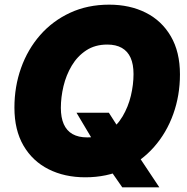

<svg xmlns="http://www.w3.org/2000/svg" viewBox="-20 -758 811 832"><path d="M311.5 -269.5H451.7L496.1 -200.2L572.3 -93.8L670.4 53.7H509.8L439.9 -46.9L394 -130.9ZM349.6 10.3Q259.8 10.3 190.4 -24.7Q121.1 -59.6 81.8 -127Q42.5 -194.3 42.5 -291.5Q42.5 -382.8 71.3 -463.6Q100.1 -544.4 154.1 -606Q208 -667.5 283.7 -702.6Q359.4 -737.8 453.1 -737.8Q542.5 -737.8 611.6 -703.1Q680.7 -668.5 720.2 -600.8Q759.8 -533.2 759.8 -435.5Q759.8 -344.2 730.7 -263.4Q701.7 -182.6 647.5 -121.1Q593.3 -59.6 517.8 -24.7Q442.4 10.3 349.6 10.3ZM357.9 -162.6Q410.6 -162.6 448.7 -187.5Q486.8 -212.4 511.2 -253.7Q535.6 -294.9 547.1 -343Q558.6 -391.1 558.6 -437Q558.6 -479.5 545.9 -507.8Q533.2 -536.1 507.8 -550.5Q482.4 -564.9 444.8 -564.9Q392.1 -564.9 353.8 -539.8Q315.4 -514.6 291 -473.6Q266.6 -432.6 255.1 -384.5Q243.7 -336.4 243.7 -290.5Q243.7 -248.5 256.3 -220Q269 -191.4 294.4 -177Q319.8 -162.6 357.9 -162.6Z"/></svg>

Font: Inter 17pt Black
Style: Italic
Weight: 900
Italic angle: -9.3988°
Version: Version 4.001;git-66647c0bb